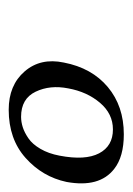

<svg xmlns="http://www.w3.org/2000/svg" viewBox="48 -709 303 439"><g transform="rotate(90 199.5 -489.5)"><path d="M275.9 -596.2Q240.2 -596.2 215.1 -566.7Q189.9 -537.1 182.1 -494.1Q173.8 -452.6 189.7 -419.4Q205.6 -386.2 247.1 -386.2Q258.8 -386.2 271 -390.1Q283.2 -394 296.4 -403.1Q309.6 -412.1 320.3 -430.4Q331.1 -448.7 335.9 -474.1Q347.2 -532.7 330.6 -564.5Q314 -596.2 275.9 -596.2ZM123 -483.9Q135.3 -547.9 179 -584.5Q222.7 -621.1 287.1 -621.1Q338.4 -621.1 366.2 -599.1Q409.7 -565.4 396 -490.2Q384.3 -435.1 341.1 -396.5Q297.9 -357.9 231 -357.9Q174.8 -357.9 143.3 -394.3Q111.8 -430.7 123 -483.9Z"/></g></svg>

Font: Common Serif
Style: Italic
Weight: 400
Italic angle: -12°
Designer: Philipp H. Poll, Khaled Hosny
Foundry: Stefan Peev, Context Ltd.
Version: Version 1.026